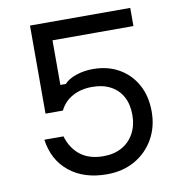

<svg xmlns="http://www.w3.org/2000/svg" viewBox="-88 -882 926 979"><g transform="rotate(-10 375.0 -392.5)"><path d="M132 -800H651V-706H191L232 -745V-475H260Q282 -499 322.5 -512.5Q363 -526 409 -526Q485 -526 543 -493Q601 -460 634 -400.5Q667 -341 667 -261Q667 -181 631 -118.5Q595 -56 532.5 -20.5Q470 15 388 15Q269 15 193.5 -46Q118 -107 103 -214H202Q221 -150 267 -114.5Q313 -79 386 -79Q441 -79 481.5 -101.5Q522 -124 544.5 -165.5Q567 -207 567 -261Q567 -316 545.5 -355.5Q524 -395 484 -416Q444 -437 390 -437Q331 -437 287.5 -413Q244 -389 222 -344H132Z"/></g></svg>

Font: Martian Mono SemiExpanded Light
Style: Regular
Weight: 300
Width: 6
Monospace: yes
Designer: Roman Shamin
Foundry: Evil Martians
Version: Version 0.930